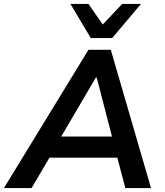

<svg xmlns="http://www.w3.org/2000/svg" viewBox="-48 -959 841 979"><path d="M-28 0 403 -705H517L722 0H591L540 -194L585 -155H167L226 -192L113 0ZM441 -564 249 -237 229 -263H559L530 -236L445 -564ZM415 -765 311 -939H403L476 -834L575 -939H671L524 -765Z"/></svg>

Font: Nunito Sans 9pt
Style: Bold Italic
Weight: 700
Italic angle: -9°
Version: Version 3.101;gftools[0.9.27]